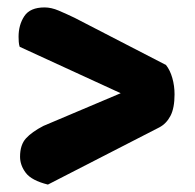

<svg xmlns="http://www.w3.org/2000/svg" viewBox="-20 -542 525 517"><path d="M33 -416Q31 -422 30.5 -429.5Q30 -437 30 -443Q30 -475 45.5 -498.5Q61 -522 100 -522Q118 -522 138 -513.5Q158 -505 181 -494L427 -367Q438 -353 444 -332Q450 -311 450 -288Q450 -251 439 -230Q428 -209 409 -199L109 -45Q65 -56 49.5 -76.5Q34 -97 34 -120Q34 -152 50 -169.5Q66 -187 97 -203L305 -291Z"/></svg>

Font: Baloo Da 2
Style: Bold
Weight: 700
Designer: Noopur Datye, Sulekha Rajkumar and Ek Type
Foundry: Ek Type
Version: Version 1.640;hotconv 1.0.111;makeotfexe 2.5.65597; ttfautoh